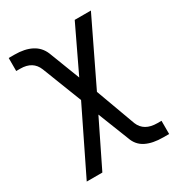

<svg xmlns="http://www.w3.org/2000/svg" viewBox="-164 -633 828 894"><g transform="rotate(-30 250.0 -186.0)"><path d="M209 -188 126 -401Q104 -456 37 -456H15V-526H46Q101 -526 137.5 -507Q174 -488 190 -449L254 -283L370 -526H457L292 -184L370 29Q392 83 463 83H485V154H454Q397 154 360.5 135.5Q324 117 310 76L245 -89L126 154H42Z"/></g></svg>

Font: D2Coding ligature
Style: Regular
Weight: 400
Monospace: yes
Designer: Yong-Rak Park; Jeong-Hwan Yoon; Sang-Min Lee;
Foundry: NHN Corporation
Version: Version 1.3.2; Build 20180524